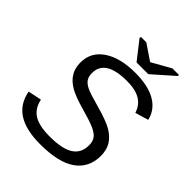

<svg xmlns="http://www.w3.org/2000/svg" viewBox="-243 -1009 1153 1153"><g transform="rotate(45 333.5 -432.0)"><path d="M300.8 9.8Q179.2 9.8 112.1 -33.4Q44.9 -76.7 28.3 -165L114.7 -183.1Q127.9 -120.1 173.3 -91.8Q218.8 -63.5 307.6 -63.5Q414.6 -63.5 463.9 -95.5Q513.2 -127.4 513.2 -193.4Q513.2 -226.1 499 -245.8Q484.9 -265.6 450.7 -281.5Q416.5 -297.4 333 -320.8Q249.5 -343.8 208.3 -367.9Q167 -392.1 145.8 -426.3Q124.5 -460.4 124.5 -508.3Q124.5 -597.2 199.5 -647.7Q274.4 -698.2 402.3 -698.2Q509.8 -698.2 574.7 -661.1Q639.6 -624 656.2 -552.7L571.8 -527.8Q555.7 -579.1 513.9 -603.5Q472.2 -627.9 401.9 -627.9Q218.3 -627.9 218.3 -512.7Q218.3 -483.4 230.7 -464.8Q243.2 -446.3 271.7 -432.4Q300.3 -418.5 385.3 -395.5Q480.5 -369.1 522.2 -344.7Q564 -320.3 586.2 -285.4Q608.4 -250.5 608.4 -199.2Q608.4 -98.6 532.7 -44.4Q457 9.8 300.8 9.8ZM462.4 -747.1H362.8L271.5 -863.8L273.4 -874H318.8L418.9 -806.2H419.9L540 -874H596.7L594.7 -863.8Z"/></g></svg>

Font: Liberation Sans
Style: Italic
Weight: 400
Italic angle: -12°
Designer: Steve Matteson
Foundry: Ascender Corporation
Version: Version 2.1.5